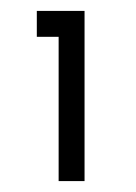

<svg xmlns="http://www.w3.org/2000/svg" viewBox="-20 -845 250 352"><path d="M87.5 -513H135V-825H47.5V-777.5H87.5Z"/></svg>

Font: Spartan Medium
Style: Regular
Weight: 500
Designer: Matt Bailey, Mirko Velimirovic
Foundry: Matt Bailey
Version: Version 1.003; ttfautohint (v1.8.3)